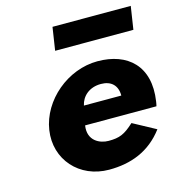

<svg xmlns="http://www.w3.org/2000/svg" viewBox="-112 -853 901 967"><g transform="rotate(-15 338.0 -369.5)"><path d="M299 -330C309.2 -377 348.7 -413 409.7 -413C461.7 -413 494.3 -384 494 -330ZM651 -232C652.9 -238 654.6 -249 655.7 -256C683.2 -436 578.3 -528 422.3 -528C267.3 -528 121.6 -406 98.7 -256C75.9 -107 184.2 15 339.2 15C453.2 15 552.9 -22 625.7 -119L507.5 -183C457.5 -137 430.8 -126 373.8 -126C328.8 -126 266.9 -153 279 -232ZM248.9 -754 230.5 -634H638.5L656.9 -754Z"/></g></svg>

Font: Sztylet
Style: BdObl
Weight: 700
Foundry: Cannot Into Space Fonts, PlusOne Fonts
Version: Version 0.12